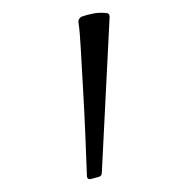

<svg xmlns="http://www.w3.org/2000/svg" viewBox="-20 -790 290 296"><path d="M120 -514Q114 -513 114 -519Q113 -548 111.5 -583.5Q110 -619 108 -653.5Q106 -688 104.5 -715.5Q103 -743 101 -755Q100 -760 105 -764Q113 -767 123 -769Q133 -771 143 -770Q149 -770 149 -764L137 -524Q137 -518 131 -517Z"/></svg>

Font: Hahmlet Thin
Style: Regular
Weight: 250
Version: Version 1.002